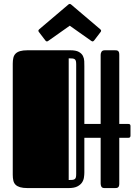

<svg xmlns="http://www.w3.org/2000/svg" viewBox="-20 -957 702 977"><path d="M492.2 -255.9H409.2V-79.1Q409.2 -67.9 407.2 -54.2Q405.3 -40.5 397.5 -28.6Q389.6 -16.6 373.5 -8.3Q357.4 0 329.1 0H120.1Q96.7 0 82 -4.4Q67.4 -8.8 59.1 -17.1Q50.8 -25.4 47.9 -38.1Q44.9 -50.8 44.9 -67.9V-632.8Q44.9 -649.9 47.9 -662.6Q50.8 -675.3 59.1 -683.8Q67.4 -692.4 82 -696.8Q96.7 -701.2 120.1 -701.2H337.9Q366.2 -701.2 381.1 -692.9Q396 -684.6 402.1 -672.1Q408.2 -659.7 408.7 -645.8Q409.2 -631.8 409.2 -620.1V-326.2H492.2V-678.2Q492.2 -686.5 496.6 -693.8Q501 -701.2 513.7 -701.2H564.5Q568.8 -701.2 573 -700.7Q577.1 -700.2 580.3 -698Q583.5 -695.8 585.2 -691.2Q586.9 -686.5 586.9 -678.2V-326.2H633.8Q644 -326.2 644 -315.9V-266.6Q644 -255.9 633.8 -255.9H586.9V-22.9Q586.9 -14.6 585.2 -10Q583.5 -5.4 580.3 -3.2Q577.1 -1 573 -0.5Q568.8 0 564.5 0H512.2Q499.5 0 495.8 -7.3Q492.2 -14.6 492.2 -22.9ZM367.7 -628.9Q367.7 -639.6 366.2 -646Q364.7 -652.3 360.4 -655.5Q356 -658.7 348.6 -659.4Q341.3 -660.2 329.6 -660.2V-41Q341.3 -41 348.6 -41.7Q356 -42.5 360.4 -45.7Q364.7 -48.8 366.2 -54.9Q367.7 -61 367.7 -72.3ZM335 -826.2 225.6 -749Q223.6 -748 222.2 -747.1Q220.7 -746.1 219.2 -746.1Q214.4 -746.1 210.9 -751L178.2 -793.9Q175.3 -797.4 175.3 -800.8Q175.3 -804.2 179.7 -808.1L328.1 -934.1Q329.6 -935.1 331.1 -936Q332.5 -937 335 -937Q337.4 -937 338.9 -936Q340.3 -935.1 341.8 -934.1L490.2 -808.1Q494.6 -804.2 494.6 -800.8Q494.6 -797.4 491.7 -793.9L459 -751Q455.1 -746.1 450.7 -746.1Q449.2 -746.1 447.8 -747.1Q446.3 -748 444.3 -749Z"/></svg>

Font: Fascinate Inline
Style: Regular
Weight: 900
Designer: Astigmatic (AOETI)
Foundry: Astigmatic (AOETI)
Version: Version 1.000